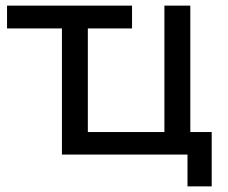

<svg xmlns="http://www.w3.org/2000/svg" viewBox="-20 -549 809 682"><path d="M5 -448H200V0H646V113H732V-80H656V-529H564V-80H292V-448H449V-529H5Z"/></svg>

Font: Montserrat-Alt1 Med
Style: Regular
Weight: 500
Designer: Differentunic
Foundry: Differentunic
Version: Version 7.222